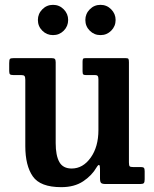

<svg xmlns="http://www.w3.org/2000/svg" viewBox="-20 -760 637 793"><path d="M84.5 -156.5V-430Q84.5 -442 81.2 -446Q78 -450 67.5 -450H35.5Q25 -450 21.5 -453Q18 -456 18 -466.5V-499Q18 -513 21 -516.5Q24 -520 37.5 -520H191.5Q202.5 -520 206.2 -516.8Q210 -513.5 210 -503V-169Q210 -118 225 -91Q240 -64 276 -64Q322.5 -64 354.5 -108.8Q386.5 -153.5 386.5 -223V-432Q386.5 -442.5 383.5 -446.2Q380.5 -450 373 -450H334.5Q327 -450 324 -452.5Q321 -455 321 -465.5V-505Q321 -514.5 323.2 -517.2Q325.5 -520 334.5 -520H497.5Q508 -520 510.2 -517Q512.5 -514 512.5 -503V-89Q512.5 -76 515.8 -73Q519 -70 530.5 -70H562.5Q571 -70 574.2 -66.8Q577.5 -63.5 577.5 -53V-19.5Q577.5 -8 574.2 -4Q571 0 560 0H416Q402.5 0 397.8 -4.2Q393 -8.5 393 -23.5V-62.5Q393 -91.5 379 -69Q359.5 -35 323.2 -11Q287 13 233 13Q146.5 13 115.5 -31.5Q84.5 -76 84.5 -156.5ZM395 -615Q369 -615 350.8 -633.2Q332.5 -651.5 332.5 -677.5Q332.5 -703 350.8 -721.5Q369 -740 395 -740Q421 -740 439.2 -721.5Q457.5 -703 457.5 -677.5Q457.5 -651.5 439.2 -633.2Q421 -615 395 -615ZM199 -615Q173 -615 154.8 -633.2Q136.5 -651.5 136.5 -677.5Q136.5 -703 154.8 -721.5Q173 -740 199 -740Q225 -740 243.2 -721.5Q261.5 -703 261.5 -677.5Q261.5 -651.5 243.2 -633.2Q225 -615 199 -615Z"/></svg>

Font: Besley* Narrow Semi
Style: Regular
Weight: 600
Width: 4
Designer: Owen Earl
Foundry: indestructible type*
Version: Version 3.000; ttfautohint (v1.8.3)